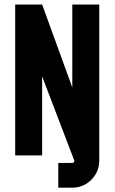

<svg xmlns="http://www.w3.org/2000/svg" viewBox="-20 -704 519 870"><path d="M307.6 -683.6H429.7V24.4Q429.7 58.1 413.3 85.7Q397 113.3 369.1 129.9Q341.3 146.5 307.6 146.5H244.1V34.2H306.6Q316.9 34.2 316.9 24.4L170.9 -357.9V0H48.8V-683.6H170.9L307.6 -307.6Z"/></svg>

Font: California Gothic
Style: Regular
Weight: 400
Version: Version 2.2;